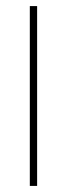

<svg xmlns="http://www.w3.org/2000/svg" viewBox="-20 -611 220 631"><path d="M78 0V-591H102V0Z"/></svg>

Font: Alumni Sans SC Thin
Style: Regular
Weight: 100
Designer: Robert E. Leuschke
Foundry: Robert E. Leuschke
Version: Version 1.018